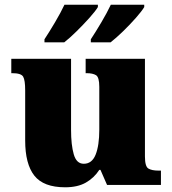

<svg xmlns="http://www.w3.org/2000/svg" viewBox="-20 -786 731 816"><path d="M257 10Q165 10 126 -39.5Q87 -89 87 -189V-402Q87 -445 78.5 -460Q70 -475 32 -475H28V-536H282V-234Q282 -170 293.5 -130Q305 -90 336 -90Q371 -90 386.5 -129Q402 -168 402 -235V-417Q402 -458 388 -466.5Q374 -475 348 -475H344V-536H596V-121Q596 -78 611 -69.5Q626 -61 652 -61H664V0H435L407 -64H402Q380 -30 345 -10Q310 10 257 10ZM366 -619Q387 -651 411 -691.5Q435 -732 451 -766H593V-756Q583 -739 557.5 -710Q532 -681 502.5 -652.5Q473 -624 450 -606H366ZM169 -619Q190 -651 214 -691.5Q238 -732 254 -766H396V-756Q386 -739 360 -710Q334 -681 305 -652.5Q276 -624 253 -606H169Z"/></svg>

Font: Noto Serif Tamil Black
Style: Regular
Weight: 900
Designer: Indian Type Foundry, Tom Grace, and the Monotype Design Team
Foundry: Monotype Imaging Inc.
Version: Version 2.004; ttfautohint (v1.8.4.7-5d5b)